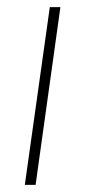

<svg xmlns="http://www.w3.org/2000/svg" viewBox="-20 -520 239 540"><path d="M149.9 -500 80.1 0H49.8L120.1 -500Z"/></svg>

Font: Human Sans ExtraLight
Style: Italic
Weight: 200
Italic angle: -8°
Designer: Tim Radville
Foundry: Continuum
Version: Version 1.000;FEAKit 1.0